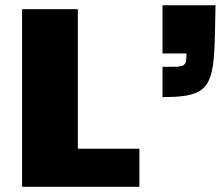

<svg xmlns="http://www.w3.org/2000/svg" viewBox="-20 -723 854 743"><path d="M608.9 -464.4Q642.6 -464.4 661.1 -464.8Q679.7 -465.3 688.7 -470.2Q697.8 -475.1 699.7 -485.6Q701.7 -496.1 701.7 -516.1H608.9V-702.6H814L812 -601.1Q811 -547.4 808.1 -507.6Q805.2 -467.8 797.9 -439.5Q790.5 -411.1 777.3 -393.3Q764.2 -375.5 741.9 -365.2Q719.7 -355 687 -351.1Q654.3 -347.2 608.9 -347.2ZM65.4 -687.5H281.2V-147.5H519.5V0H65.4Z"/></svg>

Font: Paytone One
Style: Regular
Weight: 400
Designer: vernon adams
Foundry: vernon adams
Version: 1.000